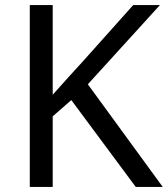

<svg xmlns="http://www.w3.org/2000/svg" viewBox="-20 -734 659 754"><path d="M619 0H513L260 -341L187 -277V0H97V-714H187V-362Q217 -396 248 -430Q279 -464 310 -498L503 -714H608L325 -403Z"/></svg>

Font: lhindi05
Style: Book
Weight: 400
Designer: Jelle Bosma - Monotype Design Team
Foundry: Monotype Imaging Inc.
Version: Version 2.003